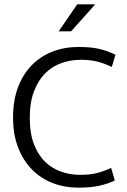

<svg xmlns="http://www.w3.org/2000/svg" viewBox="-20 -854 584 883"><path d="M348 -50Q397 -50 429.5 -59Q462 -68 491 -82L508 -24Q475 -8 435.5 0.5Q396 9 339 9Q277 9 222.5 -12Q168 -33 127.5 -74Q87 -115 63.5 -175Q40 -235 40 -314Q40 -391 62.5 -451.5Q85 -512 125.5 -553.5Q166 -595 221 -616.5Q276 -638 341 -638Q400 -638 439 -628.5Q478 -619 511 -602L494 -546Q459 -563 426.5 -571Q394 -579 352 -579Q305 -579 262.5 -564Q220 -549 188 -517Q156 -485 136.5 -434.5Q117 -384 117 -313Q117 -240 136.5 -190Q156 -140 188.5 -109Q221 -78 262.5 -64Q304 -50 348 -50ZM307 -710H250L335 -834H418Z"/></svg>

Font: Mukta Mahee Light
Style: Regular
Weight: 300
Designer: Shuchita Grover, Noopur Datye, Girish Dalvi, Yashodeep Gholap
Foundry: Ek Type
Version: Version 2.538;PS 1.000;hotconv 16.6.51;makeotf.lib2.5.65220;